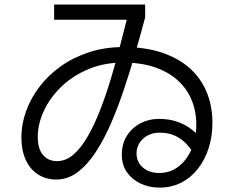

<svg xmlns="http://www.w3.org/2000/svg" viewBox="-20 -783 1040 854"><path d="M689.1 51.5Q644.5 51.5 606.3 33.9Q568.1 16.3 544.9 -16.3Q521.8 -48.9 521.8 -94.9Q521.8 -143.4 544.3 -179Q566.7 -214.6 604.4 -234.4Q642 -254.2 686.4 -254.2Q729.1 -254.2 762.6 -243.4Q796 -232.7 820.9 -215.6Q845.8 -198.6 862.2 -180.1Q878.7 -161.5 888.4 -145.3L839.2 -104.8Q826.7 -124.3 807.6 -144.5Q788.5 -164.7 759.8 -178.8Q731.2 -192.9 689.1 -192.9Q660.4 -192.9 637.2 -180.6Q614 -168.3 600.7 -147.4Q587.3 -126.6 587.3 -100.7Q587.3 -63 615 -38.3Q642.7 -13.6 689.1 -13.6Q737.1 -13.6 773.9 -42.2Q810.8 -70.7 832 -119.3Q853.2 -167.9 853.2 -227.9Q853.2 -288.7 831.9 -339.3Q810.7 -389.9 769.4 -426.7Q728 -463.6 667.6 -484.1Q607.1 -504.7 528.4 -504.7Q443.2 -504.7 373.1 -475.3Q303.1 -446 252.7 -397.2Q202.3 -348.4 175.2 -290.2Q148 -231.9 148 -173.7Q148 -121.5 171.2 -93.9Q194.4 -66.3 233.1 -66.3Q273 -66.3 307 -95.8Q341 -125.3 370.5 -176.8Q400.1 -228.4 425.6 -294.1Q451.2 -359.7 473 -432.4Q494.8 -505.1 513.4 -577.2Q532.1 -649.4 548.4 -713.4L570.1 -695.1H220.8V-762.9H625.6V-705.4Q606.6 -634.1 583.4 -553.2Q560.2 -472.4 533.3 -391.4Q506.4 -310.4 475 -237.4Q443.6 -164.4 406.3 -107.2Q368.9 -50.1 325.3 -17.3Q281.7 15.5 230.8 15.5Q184.1 15.5 148.8 -7.3Q113.6 -30.1 94.3 -72.4Q75.1 -114.8 75.1 -172.2Q75.1 -230.5 96.1 -288.7Q117.1 -346.8 156.2 -398Q195.4 -449.2 251 -488.6Q306.6 -528 376.7 -550.8Q446.8 -573.7 528.4 -573.7Q626.7 -573.7 700.7 -548.7Q774.8 -523.7 824.6 -479Q874.4 -434.2 899.6 -372.4Q924.9 -310.6 924.9 -237.2Q924.9 -177.6 908.5 -125.6Q892.1 -73.5 861.3 -33.6Q830.4 6.4 787 28.9Q743.6 51.5 689.1 51.5Z"/></svg>

Font: Murecho Thin
Style: Regular
Weight: 100
Designer: Neil Summerour
Foundry: Positype
Version: Version 1.010